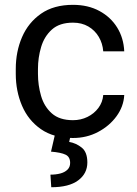

<svg xmlns="http://www.w3.org/2000/svg" viewBox="-20 -558 564 790"><path d="M280.3 9.8Q200.7 9.8 148.4 -26.6Q96.2 -63 70.6 -123Q44.9 -183.1 44.9 -253.9V-274.4Q44.9 -345.7 70.8 -405.5Q96.7 -465.3 148.9 -501.7Q201.2 -538.1 280.3 -538.1Q342.3 -538.1 388.9 -512.9Q435.5 -487.8 462.2 -444.6Q488.8 -401.4 491.2 -346.7H404.8Q402.3 -379.4 386.5 -406.2Q370.6 -433.1 343.5 -449Q316.4 -464.8 280.3 -464.8Q225.1 -464.8 193.6 -436.5Q162.1 -408.2 149.2 -364.5Q136.2 -320.8 136.2 -274.4V-253.9Q136.2 -207.5 148.9 -163.6Q161.6 -119.6 193.1 -91.6Q224.6 -63.5 280.3 -63.5Q312.5 -63.5 339.8 -76.9Q367.2 -90.3 384.8 -113.8Q402.3 -137.2 404.8 -167H491.2Q488.8 -120.1 459.5 -79.8Q430.2 -39.6 383.3 -14.9Q336.4 9.8 280.3 9.8ZM270.5 0 264.6 25.9Q293 30.8 316.2 49.3Q339.4 67.9 339.4 110.4Q339.4 156.2 301.5 184.3Q263.7 212.4 190.9 212.4L187.5 160.6Q210 160.6 228.3 155.8Q246.6 150.9 257.6 140.1Q268.6 129.4 268.6 112.3Q268.6 87.4 249.8 78.4Q231 69.3 189.9 65.9L205.1 0Z"/></svg>

Font: Heebo
Style: Regular
Weight: 400
Designer: Oded Ezer
Foundry: Ezer Type House
Version: Version 3.100